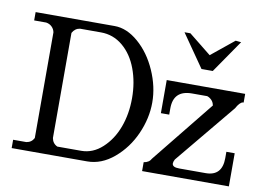

<svg xmlns="http://www.w3.org/2000/svg" viewBox="-80 -896 1415 1022"><g transform="rotate(10 627.0 -385.0)"><path d="M992 -670 1115 -770 1145 -767 1023 -590H962L839 -767H871ZM906 -91Q899 -78 899 -69Q899 -48 937 -48H1080Q1169 -48 1169 -145V-179H1214V0H745V-48Q774 -52 786 -75L1056 -410H1055Q1052 -427 1041 -438Q1030 -449 1017 -453H935Q835 -453 835 -355V-321H790V-500H1214V-453H1210Q1193 -450 1174 -415ZM467 -735Q533 -735 596 -680.5Q659 -626 697 -540Q735 -454 735 -368.5Q735 -283 697.5 -198.5Q660 -114 592.5 -57Q525 0 448 0H40V-45H111Q139 -49 152 -74V-645Q149 -662 136.5 -674.5Q124 -687 105 -690H40V-735ZM407 -50Q470 -50 521 -97Q572 -144 598.5 -215.5Q625 -287 625 -372.5Q625 -458 598 -530.5Q571 -603 519.5 -646Q468 -689 401 -689H288Q261 -685 247 -659V-91Q252 -62 278 -50Z"/></g></svg>

Font: Sawarabi Mincho
Style: Regular
Weight: 400
Version: Version 1.00